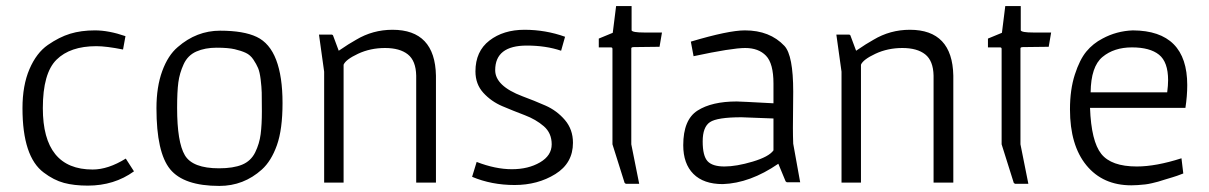

<svg xmlns="http://www.w3.org/2000/svg" viewBox="-20 -601 3980 632"><path d="M393 -482 385 -438Q330 -449 297 -449Q211 -449 166 -404.5Q121 -360 121 -245Q121 -43 285 -43Q336 -43 394 -79L421 -37Q356 10 269 10Q224 10 190.5 1Q157 -8 124 -33Q54 -85 54 -245Q54 -320 77 -373.5Q100 -427 137.5 -453Q175 -479 211 -490Q247 -501 292.5 -501Q338 -501 393 -482Z M563 -246Q563 -133 588.5 -90Q614 -47 701 -47Q748 -47 777 -59Q806 -71 820 -99.5Q834 -128 838 -159.5Q842 -191 842 -234.5Q842 -278 841.5 -296.5Q841 -315 838 -339.5Q835 -364 829.5 -377Q824 -390 814 -405Q804 -420 789 -427Q774 -434 752.5 -439Q731 -444 693 -444Q655 -444 626.5 -431.5Q598 -419 584.5 -389.5Q571 -360 567 -329.5Q563 -299 563 -246ZM842 -43Q782 11 702 11Q585 11 540 -44Q495 -99 495 -245Q495 -315 514 -367Q533 -419 565 -446Q627 -500 704.5 -500Q782 -500 825 -479.5Q868 -459 889 -404Q910 -349 910 -262Q910 -175 891.5 -123Q873 -71 842 -43Z M1415 0H1350V-352Q1349 -401 1322.5 -422Q1296 -443 1247.5 -443Q1199 -443 1158.5 -424Q1118 -405 1111 -388V0H1047V-365L1030 -487H1073L1076 -485L1095 -434Q1130 -458 1152 -470Q1207 -503 1272 -503Q1412 -503 1415 -352Z M1549 -68Q1611 -44 1665 -44Q1719 -44 1757.5 -66.5Q1796 -89 1796 -126Q1796 -163 1770 -185.5Q1744 -208 1707 -222Q1670 -236 1633.5 -251.5Q1597 -267 1571 -295.5Q1545 -324 1545 -366Q1545 -432 1591 -467.5Q1637 -503 1706.5 -503Q1776 -503 1840 -480L1827 -434Q1777 -451 1714 -451Q1610 -451 1610 -370Q1610 -318 1700 -284Q1738 -270 1775.5 -253.5Q1813 -237 1839.5 -206Q1866 -175 1866 -131Q1866 -64 1808 -28Q1750 8 1674 8Q1598 8 1534 -19Z M1996 -440Q1996 -445 1991 -445H1951V-474L1997 -493L2008 -581H2059V-501Q2062 -494 2100 -494H2159L2151 -447L2067 -446Q2058 -446 2058 -442V-126L2084 4H2040L2036 1L1996 -126Z M2591 -299 2590 -180Q2590 -152 2591 -128L2613 -6L2614 -1H2570L2566 -4L2542 -62Q2449 2 2359 5Q2296 5 2262.5 -28.5Q2229 -62 2229 -123Q2229 -207 2276 -237Q2323 -267 2405 -267Q2415 -267 2526 -261V-326Q2526 -392 2501.5 -417.5Q2477 -443 2433 -443Q2389 -443 2263 -416L2254 -464Q2378 -501 2432 -501Q2514 -501 2562 -450Q2591 -419 2591 -299ZM2526 -211 2421 -215Q2341 -215 2317 -199Q2293 -183 2293 -135.5Q2293 -88 2309 -70.5Q2325 -53 2364.5 -53Q2404 -53 2457.5 -69Q2511 -85 2526 -106Z M3118 0H3053V-352Q3052 -401 3025.5 -422Q2999 -443 2950.5 -443Q2902 -443 2861.5 -424Q2821 -405 2814 -388V0H2750V-365L2733 -487H2776L2779 -485L2798 -434Q2833 -458 2855 -470Q2910 -503 2975 -503Q3115 -503 3118 -352Z M3277 -440Q3277 -445 3272 -445H3232V-474L3278 -493L3289 -581H3340V-501Q3343 -494 3381 -494H3440L3432 -447L3348 -446Q3339 -446 3339 -442V-126L3365 4H3321L3317 1L3277 -126Z M3888 -321Q3888 -285 3882 -246H3568Q3572 -136 3605 -94.5Q3638 -53 3722 -53Q3785 -53 3869 -80L3875 -30Q3852 -21 3839.5 -17.5Q3827 -14 3813 -9.5Q3799 -5 3792 -3Q3785 -1 3772 2Q3759 5 3750 6Q3723 9 3704 9Q3610 9 3556 -57Q3502 -123 3502 -241Q3502 -306 3518 -355.5Q3534 -405 3556 -431.5Q3578 -458 3609 -474Q3655 -499 3709 -501Q3888 -500 3888 -321ZM3825 -337Q3825 -397 3795 -421Q3765 -445 3706 -445Q3647 -445 3609 -413.5Q3571 -382 3570 -297H3822Q3825 -320 3825 -337Z"/></svg>

Font: Gafata
Style: Regular
Weight: 400
Designer: Lautaro Hourcade
Foundry: Lautaro Hourcade
Version: Version 4.002; ttfautohint (v0.94.20-1c74) -l 7 -r 28 -G 0 -